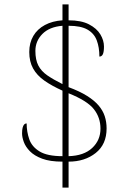

<svg xmlns="http://www.w3.org/2000/svg" viewBox="-20 -780 599 879"><path d="M266 -40Q209 -40 173 -53.5Q137 -67 117 -87.5Q97 -108 89 -130Q81 -152 81 -169Q81 -185 83.5 -195Q86 -205 90.5 -210Q95 -215 102 -215Q102 -177 114 -142.5Q126 -108 161.5 -86.5Q197 -65 266 -65V-365Q217 -387 183 -411Q149 -435 131.5 -466.5Q114 -498 114 -542Q114 -584 132.5 -615.5Q151 -647 185.5 -665.5Q220 -684 266 -687V-760H294V-687Q352 -687 387.5 -668.5Q423 -650 439.5 -622.5Q456 -595 456 -567Q456 -543 451 -532Q446 -521 435 -521Q435 -563 423 -595Q411 -627 380.5 -644.5Q350 -662 294 -662V-381Q345 -362 378.5 -341Q412 -320 431.5 -297Q451 -274 459.5 -248Q468 -222 468 -192Q468 -119 418 -79.5Q368 -40 294 -40V79H266ZM294 -65Q364 -67 402 -102.5Q440 -138 440 -191Q440 -242 409.5 -280.5Q379 -319 294 -353ZM266 -662Q206 -657 174 -624.5Q142 -592 142 -547Q142 -506 155.5 -480Q169 -454 196.5 -435Q224 -416 266 -395Z"/></svg>

Font: Noto Serif Gujarati Thin
Style: Regular
Weight: 250
Version: Version 2.102